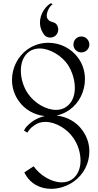

<svg xmlns="http://www.w3.org/2000/svg" viewBox="-20 -730 622 1216"><path d="M298 -492C324 -492 349 -511 349 -545C349 -552 347 -559 343 -568C327 -599 297 -582 280 -613C277 -618 276 -624 276 -630C276 -656 294 -692 313 -702L303 -710C268 -691 233 -641 233 -587C233 -567 238 -545 250 -525C257 -513 265 -500 280 -495C286 -493 292 -492 298 -492ZM495 -398C523 -398 546 -420 546 -448C546 -476 523 -499 495 -499C467 -499 445 -476 445 -448C445 -420 467 -398 495 -398ZM304 466C354 466 406 449 448 419C510 375 546 303 546 229C546 183 532 137 503 97C465 42 404 9 339 2C368 -5 396 -17 421 -35C483 -79 518 -153 518 -229C518 -275 505 -322 476 -362C432 -424 360 -459 287 -459C241 -459 195 -446 154 -417C92 -373 56 -299 56 -224C56 -177 70 -130 99 -90C137 -35 198 -2 263 5C234 12 206 24 181 42C145 72 141 79 132 97L153 110C164 94 172 80 200 62C220 48 243 42 268 42C333 42 406 87 444 143C472 182 490 236 490 287C490 333 475 377 439 404C419 419 395 425 371 425C305 425 232 379 193 323L134 362C170 435 236 466 304 466ZM335 -34C269 -34 196 -80 158 -136C130 -175 112 -231 112 -282C112 -330 127 -375 163 -402C183 -417 207 -423 231 -423C297 -423 370 -377 409 -321C436 -280 454 -225 454 -174C454 -126 439 -82 402 -55C382 -40 359 -34 335 -34Z"/></svg>

Font: Cantique Normal
Style: Regular
Weight: 400
Designer: Sébastien Hayez
Foundry: Sébastien Hayez & Ariel Martín Pérez
Version: Version 1.000;hotconv 1.0.109;makeotfexe 2.5.65596